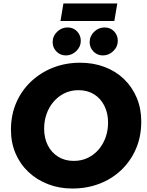

<svg xmlns="http://www.w3.org/2000/svg" viewBox="-20 -1073 847 1105"><path d="M396 12Q321 12 256.5 -13Q192 -38 144 -83Q96 -128 69.5 -190Q43 -252 43 -326Q43 -412 74 -483Q105 -554 160.5 -605.5Q216 -657 287.5 -684.5Q359 -712 441 -712Q518 -712 582.5 -687.5Q647 -663 694 -617.5Q741 -572 767 -510Q793 -448 793 -374Q793 -287 762.5 -216.5Q732 -146 678 -94.5Q624 -43 552 -15.5Q480 12 396 12ZM404 -147Q450 -147 486.5 -165Q523 -183 549 -214Q575 -245 588.5 -284.5Q602 -324 602 -367Q602 -422 580.5 -464.5Q559 -507 521 -530.5Q483 -554 432 -554Q386 -554 349.5 -535.5Q313 -517 287 -486Q261 -455 247.5 -415.5Q234 -376 234 -333Q234 -278 255.5 -236Q277 -194 315.5 -170.5Q354 -147 404 -147ZM572 -754Q540 -754 518 -776.5Q496 -799 496 -830Q496 -865 521.5 -890Q547 -915 582 -915Q615 -915 636.5 -892.5Q658 -870 658 -838Q658 -804 632 -779Q606 -754 572 -754ZM359 -754Q327 -754 305 -776.5Q283 -799 283 -830Q283 -865 308.5 -890Q334 -915 369 -915Q402 -915 423.5 -892.5Q445 -870 445 -838Q445 -804 419 -779Q393 -754 359 -754ZM328 -952 345 -1053H655L638 -952Z"/></svg>

Font: MuseoModerno Thin ExtraBold
Style: Italic
Weight: 800
Italic angle: -9°
Version: Version 1.003